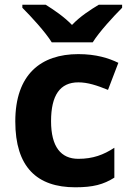

<svg xmlns="http://www.w3.org/2000/svg" viewBox="-20 -786 554 816"><path d="M200 -606H374C402 -651 463 -717 499 -753V-766H400C365 -745 320 -716 286 -680C251 -716 209 -744 174 -766H75V-753C112 -716 172 -651 200 -606ZM300 10C376 10 420 -2 466 -31V-158C420 -128 375 -111 313 -111C239 -111 197 -162 197 -271C197 -381 235 -436 313 -436C353 -436 392 -423 439 -404L483 -519C442 -539 388 -556 313 -556C154 -556 45 -470 45 -270C45 -76 137 10 300 10Z"/></svg>

Font: Noto Sans Gunjala Gondi
Style: Bold
Weight: 700
Designer: Ek Type
Foundry: Ek Type
Version: Version 1.004